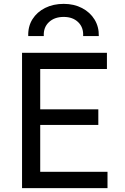

<svg xmlns="http://www.w3.org/2000/svg" viewBox="-20 -973 645 993"><path d="M94 0V-700H533V-616H188V-407.5H488.5V-327H188V-84.5H536V0ZM126 -786.5Q124.5 -836.5 148 -873.8Q171.5 -911 213.5 -932Q255.5 -953 309.5 -953Q363 -953 404.5 -931.2Q446 -909.5 469 -872Q492 -834.5 491 -786.5H410Q412.5 -831 384.5 -858.2Q356.5 -885.5 309.5 -885.5Q261.5 -885.5 232.8 -858.2Q204 -831 206.5 -786.5Z"/></svg>

Font: Geologica Light
Style: Regular
Weight: 300
Designer: Sindre Bremnes, Frode Helland
Foundry: Monokrom Skriftforlag AS
Version: Version 1.010; ttfautohint (v1.8.4.7-5d5b);gftools[0.9.28]